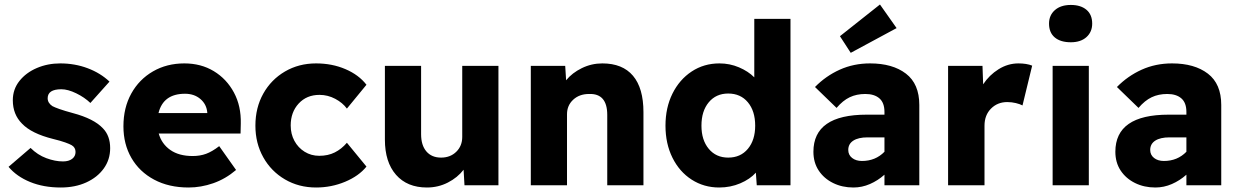

<svg xmlns="http://www.w3.org/2000/svg" viewBox="-20 -824 5509 854"><path d="M250 10Q174 10 114 -14.5Q54 -39 18 -82L116 -166Q147 -135 186 -120.5Q225 -106 260 -106Q286 -106 301 -117.5Q316 -129 316 -148Q316 -168 299 -178Q291 -183 270 -190.5Q249 -198 216 -206Q120 -230 78 -274Q37 -315 37 -378Q37 -427 66.5 -464Q96 -501 144 -521.5Q192 -542 248 -542Q313 -542 370 -520.5Q427 -499 467 -461L382 -366Q356 -391 319 -409Q282 -427 253 -427Q192 -427 192 -387Q192 -366 213 -352Q222 -347 244.5 -339Q267 -331 304 -321Q398 -296 438 -253Q470 -220 470 -165Q470 -114 441.5 -74.5Q413 -35 363.5 -12.5Q314 10 250 10Z M819 10Q731 10 665.5 -25Q600 -60 564.5 -121.5Q529 -183 529 -262Q529 -345 564 -408Q599 -471 660.5 -506.5Q722 -542 800 -542Q874 -542 931 -507.5Q988 -473 1020.5 -412.5Q1053 -352 1051 -274L1050 -230H686Q699 -184 737.5 -157Q776 -130 837 -130Q870 -130 897 -140Q924 -150 955 -174L1030 -68Q983 -28 928.5 -9Q874 10 819 10ZM803 -407Q706 -407 685 -321H902V-323Q899 -360 871.5 -383.5Q844 -407 803 -407Z M1386 10Q1309 10 1247.5 -26Q1186 -62 1151 -124.5Q1116 -187 1116 -265Q1116 -345 1151 -407.5Q1186 -470 1247.5 -506Q1309 -542 1386 -542Q1457 -542 1516.5 -516.5Q1576 -491 1610 -447L1523 -341Q1504 -367 1471 -384.5Q1438 -402 1401 -402Q1344 -402 1308.5 -363.5Q1273 -325 1273 -266Q1273 -228 1289.5 -197.5Q1306 -167 1335 -149Q1364 -131 1400 -131Q1439 -131 1469 -146Q1499 -161 1523 -189L1610 -83Q1576 -41 1515 -15.5Q1454 10 1386 10Z M1879 10Q1791 10 1741.5 -46.5Q1692 -103 1692 -203V-531H1853V-227Q1853 -178 1876.5 -150.5Q1900 -123 1942 -123Q1983 -123 2009.5 -149Q2036 -175 2036 -215V-531H2197V0H2046L2042 -69Q2015 -34 1972 -12Q1929 10 1879 10Z M2341 0V-531H2494L2498 -467Q2525 -500 2568 -521Q2611 -542 2659 -542Q2749 -542 2795.5 -487Q2842 -432 2842 -325V0H2681V-313Q2681 -409 2600 -406Q2557 -406 2529.5 -380.5Q2502 -355 2502 -316V0Z M3179 10Q3111 10 3056.5 -25Q3002 -60 2971 -122.5Q2940 -185 2940 -265Q2940 -345 2971 -407.5Q3002 -470 3056.5 -506Q3111 -542 3180 -542Q3226 -542 3267 -524.5Q3308 -507 3335 -480V-740H3496V0H3346L3342 -56Q3316 -27 3272.5 -8.5Q3229 10 3179 10ZM3219 -123Q3274 -123 3306.5 -162Q3339 -201 3339 -265Q3339 -330 3306.5 -369Q3274 -408 3219 -408Q3165 -408 3132.5 -369Q3100 -330 3100 -265Q3100 -201 3132.5 -162Q3165 -123 3219 -123Z M3776 10Q3726 10 3685.5 -10Q3645 -30 3621.5 -65.5Q3598 -101 3598 -149Q3598 -314 3835 -314H3914V-326Q3914 -367 3891.5 -386.5Q3869 -406 3829 -406Q3790 -406 3759.5 -391.5Q3729 -377 3701 -344L3605 -437Q3653 -486 3715 -514Q3777 -542 3850 -542Q3950 -542 4009.5 -496.5Q4069 -451 4069 -357V0H3914V-47Q3885 -21 3849.5 -5.5Q3814 10 3776 10ZM3814 -108Q3874 -108 3914 -149V-213H3839Q3798 -213 3775.5 -198.5Q3753 -184 3753 -157Q3753 -135 3770 -121.5Q3787 -108 3814 -108ZM3764 -589 3716 -663 3894 -804 3968 -699Z M4197 0V-531H4350L4353 -449Q4380 -490 4421.5 -516Q4463 -542 4510 -542Q4528 -542 4543.5 -539.5Q4559 -537 4571 -532L4528 -355Q4517 -361 4498.5 -365.5Q4480 -370 4460 -370Q4417 -370 4388 -341Q4359 -312 4359 -265V0Z M4743 -636Q4697 -636 4671.5 -657.5Q4646 -679 4646 -719Q4646 -756 4672 -779Q4698 -802 4743 -802Q4787 -802 4812.5 -780.5Q4838 -759 4838 -719Q4838 -682 4812.5 -659Q4787 -636 4743 -636ZM4662 0V-531H4823V0Z M5119 10Q5069 10 5028.5 -10Q4988 -30 4964.5 -65.5Q4941 -101 4941 -149Q4941 -314 5178 -314H5257V-326Q5257 -367 5234.5 -386.5Q5212 -406 5172 -406Q5133 -406 5102.5 -391.5Q5072 -377 5044 -344L4948 -437Q4996 -486 5058 -514Q5120 -542 5193 -542Q5293 -542 5352.5 -496.5Q5412 -451 5412 -357V0H5257V-47Q5228 -21 5192.5 -5.5Q5157 10 5119 10ZM5157 -108Q5217 -108 5257 -149V-213H5182Q5141 -213 5118.5 -198.5Q5096 -184 5096 -157Q5096 -135 5113 -121.5Q5130 -108 5157 -108Z"/></svg>

Font: Readex Pro
Style: Bold
Weight: 700
Designer: Bonnie Shaver-Troup, Thomas Jockin
Foundry: Lexend
Version: Version 1.203; ttfautohint (v1.8.3)